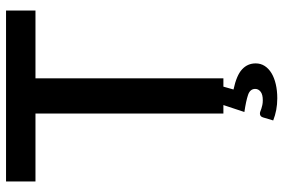

<svg xmlns="http://www.w3.org/2000/svg" viewBox="-171 -589 938 636"><g transform="rotate(-90 298.0 -271.0)"><path d="M240 121C233.3 121 229 124.5 227 131.5L217 165C228 169.3 239.6 172.7 251.8 175C263.9 177.3 276.8 178.5 290.5 178.5C307.5 178.5 323.1 176.8 337.2 173.5C351.4 170.2 363.6 165.4 373.7 159.3C383.9 153.1 391.8 145.6 397.5 136.8C403.2 127.9 406 118 406 107C406 89 399.4 73.9 386.2 61.8C373.1 49.6 350.8 40.2 319.5 33.5L329 0H356.5V-622.5H581V-720H15V-622.5H240V0H268L245 69.5C270 73.2 289 77.3 302 81.8C315 86.3 321.5 94.2 321.5 105.5C321.5 112.5 318.4 118.4 312.2 123.3C306.1 128.1 296.7 130.5 284 130.5C278 130.5 272.7 130 268.2 129C263.7 128 259.7 126.9 256.2 125.8C252.7 124.6 249.7 123.5 247.2 122.5C244.7 121.5 242.3 121 240 121Z"/></g></svg>

Font: Lato Semibold
Style: Regular
Weight: 600
Designer: Lukasz Dziedzic
Foundry: tyPoland Lukasz Dziedzic
Version: Version 2.006; 2014-01-15